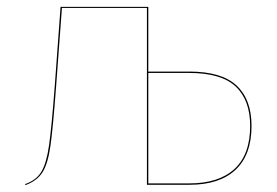

<svg xmlns="http://www.w3.org/2000/svg" viewBox="-20 -537 805 558"><path d="M711 -171Q711 -87 664.5 -43.5Q618 0 531 0H407V-514H160L143 -285Q134 -165 126.5 -112.5Q119 -60 103 -35.5Q87 -11 54 1L53 -2Q85 -13 100 -37.5Q115 -62 122.5 -114.5Q130 -167 139 -285L156 -517H411V-329H530Q624 -329 667.5 -288.5Q711 -248 711 -171ZM707 -171Q707 -246 665 -285.5Q623 -325 530 -325H411V-4H530Q616 -4 661.5 -46Q707 -88 707 -171Z"/></svg>

Font: FiraGO Four
Style: Regular
Weight: 100
Designer: bBox Type
Foundry: bBox Type GmbH
Version: Version 1.001